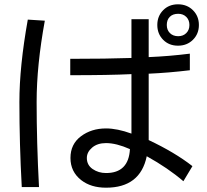

<svg xmlns="http://www.w3.org/2000/svg" viewBox="-20 -768 960 891"><path d="M806 -556Q764 -556 737 -583.5Q710 -611 710 -652Q710 -693 737 -720.5Q764 -748 806 -748Q848 -748 875.5 -720.5Q903 -693 903 -652Q903 -611 875.5 -583.5Q848 -556 806 -556ZM859 -652Q859 -675 844.5 -689.5Q830 -704 807 -704Q782 -704 768 -690Q754 -676 754 -652Q754 -629 768.5 -614.5Q783 -600 807 -600Q830 -600 844.5 -614.5Q859 -629 859 -652ZM831 73Q760 12 661 -43Q631 103 472 103Q402 103 357 68Q307 29 307 -35Q307 -99 355.5 -135.5Q404 -172 472 -172Q524 -172 590 -148V-424Q487 -419 306 -419V-495Q475 -495 590 -499V-679H670V-503Q766 -507 861 -519V-442Q761 -430 670 -426V-118Q791 -61 873 3ZM81 100Q70 -100 70 -295Q70 -459 109 -677L188 -672Q150 -464 150 -295Q150 -106 161 100ZM472 -104Q432 -104 407.5 -83Q383 -62 383 -35Q383 -2 410 16.5Q437 35 472 35Q577 35 583 -76Q520 -104 472 -104Z"/></svg>

Font: LINE Seed Sans KR Regular
Style: Regular
Weight: 400
Designer: LINE VX Design & Sandoll Inc & Dalton Maag Ltd
Foundry: Sandoll Inc.
Version: Version 1.000